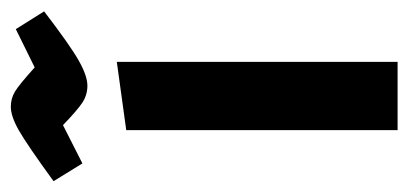

<svg xmlns="http://www.w3.org/2000/svg" viewBox="-226 -522 737 346"><g transform="rotate(-90 142.0 -348.5)"><path d="M204 -506V0H81V-489ZM90 -603 21 -568 -11 -620Q55 -668 80.5 -682.5Q106 -697 123 -697Q138 -697 150.5 -689.5Q163 -682 194 -654L263 -688L295 -637Q235 -591 207 -575Q179 -559 161 -559Q145 -559 131.5 -567.5Q118 -576 90 -603Z"/></g></svg>

Font: Changa Medium
Style: Regular
Weight: 500
Designer: Eduardo Rodriguez Tunni
Foundry: Eduardo Rodriguez Tunni
Version: Version 2.002; ttfautohint (v1.5) -l 8 -r 50 -G 150 -x 14 -H